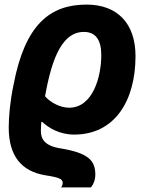

<svg xmlns="http://www.w3.org/2000/svg" viewBox="-20 -576 655 836"><path d="M376 240C387 227 395 207 395 184C395 123 365 90 243 70C174 59 158 29 158 -6C158 -17 159 -37 160 -45H164C191 -20 238 10 303 10C479 10 570 -136 570 -332C570 -475 490 -556 357 -556C198 -556 89 -470 39 -207C24 -136 18 -68 18 -21C18 106 76 170 176 187C209 192 231 197 240 202C249 206 253 212 253 220C253 228 250 235 246 240ZM281 -107C240 -107 197 -132 176 -157C200 -286 238 -437 345 -437C396 -437 421 -403 421 -336C421 -241 384 -107 281 -107Z"/></svg>

Font: BC Sans
Style: Bold Italic
Weight: 700
Italic angle: -12°
Designer: Monotype Design Team
Province of B.C.
Foundry: Monotype Imaging Inc.
Version: Version 2.000;GOOG;noto-source:20170915:90ef993387c0